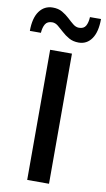

<svg xmlns="http://www.w3.org/2000/svg" viewBox="-141 -988 571 1036"><g transform="rotate(10 144.5 -470.0)"><path d="M86.5 0V-713H206V0ZM230.5 -778Q200 -778 177.5 -790.8Q155 -803.5 137.5 -819.8Q120 -836 104.5 -848.5Q89 -861 72.5 -861Q45.5 -861 34.5 -842.8Q23.5 -824.5 21.5 -794.5H-39Q-39 -865 -11.8 -902.5Q15.5 -940 62 -940Q92 -940 113.8 -927.5Q135.5 -915 152.8 -898.8Q170 -882.5 185.8 -869.8Q201.5 -857 218.5 -857Q245 -857 255.5 -875.2Q266 -893.5 267.5 -924H328Q328 -853.5 301.8 -815.8Q275.5 -778 230.5 -778Z"/></g></svg>

Font: Commissioner Medium
Style: Regular
Weight: 500
Designer: Kostas Bartsokas
Foundry: Kostas Bartsokas
Version: Version 1.000; ttfautohint (v1.8.3)